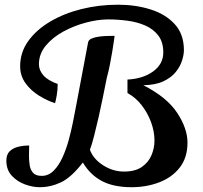

<svg xmlns="http://www.w3.org/2000/svg" viewBox="-20 -761 854 809"><path d="M147 27.8Q117.7 27.8 85 15.9Q52.2 3.9 29.5 -20.8Q6.8 -45.4 6.8 -84Q6.8 -110.4 21.2 -124Q35.6 -137.7 57.6 -142.8Q79.6 -147.9 103 -147.9Q103 -140.1 102.5 -128.4Q102.1 -116.7 102.1 -104Q102.1 -85 105 -65.4Q107.9 -45.9 119.1 -33Q130.4 -20 155.8 -20Q184.1 -20 205.6 -41.3Q227.1 -62.5 242.7 -96.4Q258.3 -130.4 269 -169.2Q279.8 -208 286.9 -244.1Q293.9 -280.3 298.8 -305.2L351.1 -582Q353 -593.3 367.2 -599.1Q381.3 -605 400.6 -607.2Q419.9 -609.4 437.3 -609.6Q454.6 -609.9 462.9 -609.9Q462.9 -609.9 460.4 -591.8Q458 -573.7 453.4 -545.9Q448.7 -518.1 442.9 -488Q437 -458 430.2 -434.1Q429.7 -431.6 424.8 -407.2Q419.9 -382.8 412.4 -345.7Q404.8 -308.6 395.5 -267.3Q386.2 -226.1 376.7 -189.2Q367.2 -152.3 358.9 -129.9Q373 -91.3 414.3 -64.7Q455.6 -38.1 502.9 -38.1Q548.8 -38.1 576.9 -57.1Q605 -76.2 617.9 -106.2Q630.9 -136.2 630.9 -168.9Q630.9 -206.5 616.7 -245.6Q602.5 -284.7 577.1 -317.4Q551.8 -350.1 517.1 -369.1V-425.8Q583 -429.2 625.5 -460.2Q668 -491.2 668 -540Q668 -584 647 -611.3Q626 -638.7 591.8 -653.6Q557.6 -668.5 516.6 -673.8Q475.6 -679.2 436 -679.2Q393.1 -679.2 342.8 -666Q292.5 -652.8 247.1 -628.2Q201.7 -603.5 172.9 -568.6Q144 -533.7 144 -490.2Q144 -465.3 162.8 -443.6Q181.6 -421.9 223.1 -407.2Q223.1 -381.8 218.8 -357.7Q214.4 -333.5 211.9 -326.2Q178.7 -336.9 144.5 -357.9Q110.4 -378.9 87.6 -410.2Q64.9 -441.4 64.9 -481.9Q64.9 -540.5 99.1 -588.1Q133.3 -635.7 191.7 -670.2Q250 -704.6 323.7 -722.9Q397.5 -741.2 477.1 -741.2Q550.8 -741.2 614 -721.4Q677.2 -701.7 716.1 -659.4Q754.9 -617.2 754.9 -549.8Q754.9 -530.8 747.1 -505.9Q739.3 -481 720.5 -457.5Q701.7 -434.1 668.5 -418.5Q635.3 -402.8 584 -401.9Q683.6 -351.1 726.8 -285.2Q770 -219.2 770 -160.2Q770 -96.7 737.3 -54.9Q704.6 -13.2 650.9 7.3Q597.2 27.8 534.2 27.8Q458.5 27.8 409.2 1.7Q359.9 -24.4 329.1 -76.2Q280.3 -13.2 236.8 7.3Q193.4 27.8 147 27.8Z"/></svg>

Font: Norican
Style: Regular
Weight: 400
Designer: Vernon Adams
Foundry: Vernon Adams
Version: Version 1.100; ttfautohint (v1.8.4.7-5d5b);gftools[0.9.33]